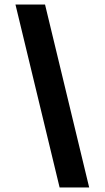

<svg xmlns="http://www.w3.org/2000/svg" viewBox="-20 -772 463 844"><path d="M48 -752H178L372 52H242Z"/></svg>

Font: Pathway Extreme 8pt Thin 12pt Black
Style: Regular
Weight: 900
Version: Version 1.001;gftools[0.9.26]